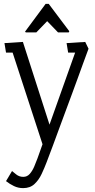

<svg xmlns="http://www.w3.org/2000/svg" viewBox="-20 -696 489 989"><path d="M99 273Q74 273 52 262.5Q30 252 11 237L42 185Q48 190 63.5 202.5Q79 215 100 215Q120 215 133.5 199.5Q147 184 156.5 161.5Q166 139 173 120L199 47L45 -425H11L3 -474L98 -480L235 -54L367 -425H331L323 -474L419 -480L436 -445Q422 -408 408 -369Q394 -330 379 -289Q364 -248 348.5 -206Q333 -164 317 -121Q301 -78 285 -34.5Q269 9 253 52.5Q237 96 220 140Q209 169 194.5 200Q180 231 157.5 252Q135 273 99 273ZM113 -529 109 -533 215 -676H231L337 -535L334 -529H279L223 -587L167 -529Z"/></svg>

Font: Kreon Light Light
Style: Regular
Weight: 300
Version: Version 2.002